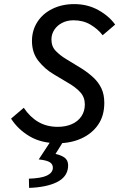

<svg xmlns="http://www.w3.org/2000/svg" viewBox="-20 -687 640 937"><path d="M262 12Q182 12 125 -21.5Q68 -55 34 -108L96 -161Q126 -116 167 -92Q208 -68 262 -68Q300 -68 330 -81Q360 -94 377 -119Q394 -144 394 -177Q394 -212 372.5 -236Q351 -260 315 -281L243 -324Q200 -349 168 -389Q136 -429 136 -487Q136 -539 162.5 -580Q189 -621 236 -644Q283 -667 342 -667Q407 -667 459.5 -638Q512 -609 542 -567L481 -515Q458 -545 422 -566.5Q386 -588 339 -588Q308 -588 283.5 -575.5Q259 -563 245 -541.5Q231 -520 231 -494Q231 -460 252.5 -438Q274 -416 304 -398L381 -351Q412 -331 436.5 -308Q461 -285 475 -255.5Q489 -226 489 -185Q489 -122 459 -78.5Q429 -35 377.5 -11.5Q326 12 262 12ZM122 230 121 185Q181 183 208.5 170Q236 157 238 134Q239 115 223.5 105Q208 95 169 91L234 -8H296L251 64Q288 73 301.5 88Q315 103 312 130Q307 178 256.5 202.5Q206 227 122 230Z"/></svg>

Font: Source Code Pro ExtraLight Medium
Style: Italic
Weight: 500
Italic angle: -11°
Monospace: yes
Version: Version 1.016;hotconv 1.0.116;makeotfexe 2.5.65601